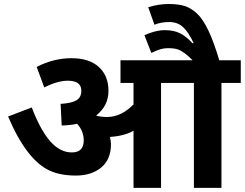

<svg xmlns="http://www.w3.org/2000/svg" viewBox="-20 -916 1194 936"><path d="M502 -345.7Q571.3 -345.7 630.9 -407.2V-511.7H567.4V-622.1H918.9Q877 -665.5 844.7 -675.8Q828.1 -681.2 795.9 -681.2Q763.7 -681.2 717.8 -657.7L684.1 -744.6Q739.3 -769 783.2 -769Q827.1 -769 857.4 -753.9Q887.7 -738.8 918.5 -705.1L923.8 -706.1Q899.4 -758.8 872.6 -783.7Q845.7 -808.6 805.2 -808.6Q764.6 -808.6 732.9 -795.4L702.6 -880.9Q753.9 -896.5 801.8 -896.5Q849.6 -896.5 880.4 -886.7Q911.1 -877 939.9 -850.6Q998 -796.9 1048.8 -622.1H1153.8V-511.7H1059.6V0H925.3V-511.7H765.1V0H630.9V-278.8Q586.4 -252.9 516.1 -248.5Q521 -228 521 -211.4Q520.5 -138.7 473.6 -99.6Q426.8 -60.5 350.6 -60.1Q274.4 -60.1 222.7 -84Q109.4 -135.7 19.5 -348.1L134.8 -392.1Q176.8 -282.2 224.6 -227.5Q272.5 -172.9 330.1 -172.9Q387.7 -172.9 388.2 -230.5Q388.2 -277.8 356 -312.5Q322.3 -305.2 280.8 -304.2L275.4 -409.7Q327.6 -412.6 352.1 -426.8Q376.5 -440.9 376.5 -473.6Q376.5 -522.5 311 -522.5Q260.3 -522.5 195.8 -489.7L158.7 -589.8Q241.7 -632.3 328.1 -632.3Q415 -632.3 461.9 -589.4Q508.8 -546.4 508.8 -473.1Q508.8 -399.9 448.7 -353Q467.8 -345.7 502 -345.7Z"/></svg>

Font: NotoSans-Bold
Style: Bold
Weight: 700
Designer: Monotype Design team
Foundry: Monotype Imaging Inc.
Version: Version 1.04